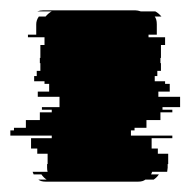

<svg xmlns="http://www.w3.org/2000/svg" viewBox="-32 -591 375 371"><path d="M316 -384H282V-379H301V-374H278V-359H251V-344H228V-339H221V-329H301V-324H261V-304H273V-294H293V-274H292V-267Q292 -265 291.5 -263Q291 -261 291 -259H262L260 -254H275Q273 -251 270.5 -248.5Q268 -246 265 -244H249Q244 -240 235 -240H56Q47 -240 42 -244H58Q55 -246 52.5 -248.5Q50 -251 48 -254H33L31 -259H60Q59 -262 59 -267V-274H60V-294H40V-304H28V-324H68V-329H-12V-339H-5V-344H18V-359H45V-374H68V-379H49V-384H83V-404H41V-414H63V-429H54V-434H34V-444H39V-454H46V-469H45V-479H46V-504H54V-519H22V-524H38V-544Q38 -552 43 -559H56Q62 -566 68 -569H40Q43 -570 45.5 -570.5Q48 -571 51 -571H230Q234 -571 240 -569H268Q274 -566 280 -559H267Q271 -554 271 -544V-524H255V-519H287V-504H279V-479H278V-469H279V-454H272V-444H267V-434H287V-429H296V-414H274V-404H316Z"/></svg>

Font: Rubik Glitch
Style: Regular
Weight: 400
Designer: Hubert and Fischer, NaN
Foundry: Hubert and Fischer, NaN
Version: Version 2.200